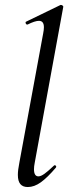

<svg xmlns="http://www.w3.org/2000/svg" viewBox="-20 -745 280 774"><path d="M205 -69Q171 -29 144.5 -10Q118 9 92 9Q72 9 62 -3Q52 -15 52 -40Q52 -59 58 -89L154 -610Q157 -625 157 -635Q157 -661 137 -661Q121 -661 91 -646H90Q85 -646 83.5 -651.5Q82 -657 86 -658L224 -725H226Q230 -725 233 -722Q236 -719 235 -717L120 -89Q117 -74 117 -63Q117 -34 135 -34Q145 -34 160 -45Q175 -56 197 -77Q199 -79 201 -79Q204 -79 206 -75.5Q208 -72 205 -69Z"/></svg>

Font: CormorantInfant-MediumItalic
Style: Italic
Weight: 500
Italic angle: -10°
Designer: Christian Thalmann (Catharsis Fonts)
Foundry: Catharsis Fonts
Version: Version 3.303